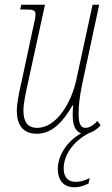

<svg xmlns="http://www.w3.org/2000/svg" viewBox="-20 -556 474 811"><path d="M294 235C316 235 335 229 354 219L359 196C336 207 322 212 299 212C270 212 249 195 249 156C249 98 290 41 354 7C371 2 391 -10 405 -27L391 -45C376 -27 357 -16 341 -16C322 -16 312 -31 312 -76C312 -110 316 -147 327 -200L399 -536H371L303 -222C283 -125 220 -16 137 -16C96 -16 79 -42 79 -89C79 -117 88 -162 98 -206L170 -536H70L65 -516H82C123 -516 130 -513 130 -494C130 -483 125 -459 116 -421L70 -206C60 -165 51 -117 51 -89C51 -32 74 9 136 9C200 9 248 -43 286 -111H289C288 -97 287 -83 287 -71C287 -28 298 0 323 7C269 36 224 97 224 158C224 203 247 235 294 235Z"/></svg>

Font: Noto Serif Condensed Thin
Style: Italic
Weight: 100
Width: 3
Italic angle: -12°
Designer: Monotype Design Team
Foundry: Monotype Imaging Inc.
Version: Version 2.013